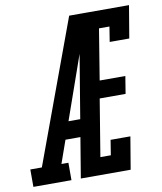

<svg xmlns="http://www.w3.org/2000/svg" viewBox="-130 -802 734 869"><g transform="rotate(-10 237.5 -367.5)"><path d="M-47 0V-80H6L247 -735H326Q304 -674 283 -612.5Q262 -551 240 -490L161 -265H215L202 -185H133L96 -80H128V0ZM171 0 293 -735H522L497 -586H407L418 -655H370L332 -422H450L437 -342H318L275 -80H323L334 -149H425L400 0Z"/></g></svg>

Font: Iosevka Slab Medium Oblique
Style: Regular
Weight: 500
Italic angle: -9°
Monospace: yes
Designer: Belleve Invis
Foundry: Belleve Invis
Version: Version 11.1.1; ttfautohint (v1.8.3)